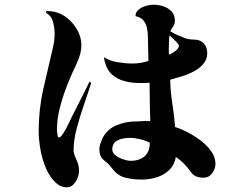

<svg xmlns="http://www.w3.org/2000/svg" viewBox="-20 -765 1040 819"><path d="M619 -156Q603 -165 578.5 -171Q554 -177 535 -177Q519 -177 501.5 -173.5Q484 -170 471.5 -159.5Q459 -149 459 -128Q459 -113 473.5 -102Q488 -91 506.5 -85Q525 -79 537 -79Q575 -79 597 -98.5Q619 -118 619 -156ZM743 -570Q743 -575 734.5 -584Q726 -593 716.5 -602Q707 -611 703 -614Q701 -598 700.5 -581Q700 -564 700 -548V-539L701 -532Q711 -535 727 -546.5Q743 -558 743 -570ZM369 -411Q356 -370 338.5 -319.5Q321 -269 307.5 -218.5Q294 -168 294 -125Q294 -111 300 -98Q306 -85 311.5 -70.5Q317 -56 317 -35Q317 -21 310.5 -5Q304 11 292.5 22.5Q281 34 264 34Q241 34 222 18Q194 -6 177 -45Q160 -84 152.5 -127.5Q145 -171 145 -206Q145 -298 165 -386.5Q185 -475 206 -563Q213 -591 213 -622Q213 -646 206 -672Q199 -698 176 -711L178 -718Q187 -718 197 -717Q207 -716 216 -714Q246 -706 271 -684.5Q296 -663 311.5 -633.5Q327 -604 327 -573Q327 -553 321.5 -533Q316 -513 307 -494Q288 -455 268.5 -406.5Q249 -358 236 -308Q223 -258 223 -213Q223 -211 223.5 -202.5Q224 -194 225.5 -186.5Q227 -179 230 -179Q237 -179 242.5 -186Q248 -193 251 -198Q262 -215 270.5 -233.5Q279 -252 288 -270Q307 -307 325.5 -343.5Q344 -380 362 -417ZM899 -66Q899 -45 885 -26Q871 -7 848 -7Q831 -7 817 -12.5Q803 -18 793 -33Q780 -51 764.5 -67Q749 -83 730 -95Q724 -61 701.5 -39.5Q679 -18 648 -8.5Q617 1 585 1Q548 1 515 -7Q482 -15 458 -47Q451 -56 444.5 -63Q438 -70 429 -77Q414 -88 409 -100Q404 -112 404 -130Q404 -141 408.5 -153Q413 -165 417 -175Q437 -214 476.5 -230.5Q516 -247 558 -247Q574 -247 589.5 -248.5Q605 -250 621 -248Q620 -289 619 -330Q618 -371 618 -412Q607 -411 596 -411Q585 -411 574 -411Q541 -411 511 -419Q481 -427 458.5 -446.5Q436 -466 427 -502Q424 -511 424 -521Q447 -505 482.5 -499.5Q518 -494 545 -494Q580 -494 613 -505L611 -603Q611 -623 607.5 -642.5Q604 -662 592.5 -677Q581 -692 558 -696Q558 -713 571.5 -724Q585 -735 603 -740Q621 -745 634 -745Q656 -745 677 -738Q698 -731 712 -716Q726 -701 726 -677Q726 -667 722.5 -659.5Q719 -652 714 -645Q712 -642 710 -638.5Q708 -635 706 -632Q719 -623 740 -614Q761 -605 775 -600Q783 -598 792 -597Q801 -596 809 -596Q834 -596 849 -580Q864 -564 864 -539Q864 -512 847.5 -492.5Q831 -473 806 -460Q781 -447 754 -439Q727 -431 706 -425Q707 -374 715 -324Q723 -274 727 -223Q751 -216 780 -201Q809 -186 836.5 -165Q864 -144 881.5 -119Q899 -94 899 -66Z"/></svg>

Font: Kaisei Tokumin
Style: Bold
Weight: 700
Designer: Font-Kai, 金井和夫
Foundry: KAZUO KANAI
Version: Version 5.003